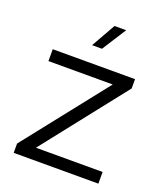

<svg xmlns="http://www.w3.org/2000/svg" viewBox="-135 -821 781 912"><g transform="rotate(20 255.5 -365.0)"><path d="M42 0H470V-59H133L464 -479V-526H48V-466H373L42 -47ZM217 -608H267L345 -730H286Z"/></g></svg>

Font: Chess Sans
Style: Regular
Weight: 400
Designer: Wolf Bōese
Foundry: Wolf Bōese
Version: Version 7.223;Glyphs 3.3 (3306)